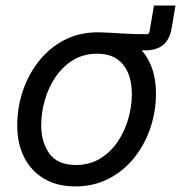

<svg xmlns="http://www.w3.org/2000/svg" viewBox="-20 -664 656 696"><path d="M329.1 -487.3 338.4 -546.9Q360.8 -546.4 380.9 -545.2Q400.9 -543.9 421.1 -542.7Q441.4 -541.5 463.6 -540.8Q485.8 -540 511.7 -540Q520.5 -540 522 -548.8L538.1 -644H616.2L602.5 -563.5Q598.1 -535.6 585.9 -517.3Q573.7 -499 553.7 -490.2Q533.7 -481.4 505.9 -481.4Q462.9 -481.4 417.5 -484.4Q372.1 -487.3 329.1 -487.3ZM252.9 11.7Q187.5 11.7 140.4 -15.9Q93.3 -43.5 67.9 -93.3Q42.5 -143.1 42.5 -209.5Q42.5 -273.9 62.7 -334.2Q83 -394.5 121.1 -442.6Q159.2 -490.7 213.1 -518.8Q267.1 -546.9 334.5 -546.9Q399.9 -546.9 447.3 -519.5Q494.6 -492.2 520 -442.4Q545.4 -392.6 545.4 -325.2Q545.4 -259.8 524.9 -199.5Q504.4 -139.2 466.1 -91.6Q427.7 -43.9 373.8 -16.1Q319.8 11.7 252.9 11.7ZM254.9 -65.9Q304.7 -65.9 342.8 -89.1Q380.9 -112.3 406.5 -150.1Q432.1 -188 445.1 -233.6Q458 -279.3 458 -323.7Q458 -365.7 444.8 -398.4Q431.6 -431.2 403.8 -450.2Q376 -469.2 332 -469.2Q282.7 -469.2 245.1 -446.3Q207.5 -423.3 181.6 -385.3Q155.8 -347.2 142.6 -301.3Q129.4 -255.4 129.4 -210Q129.4 -147.9 159.4 -106.9Q189.5 -65.9 254.9 -65.9Z"/></svg>

Font: Inter 18pt
Style: Italic
Weight: 400
Italic angle: -9.3988°
Designer: Rasmus Andersson
Foundry: rsms
Version: Version 4.001;git-66647c0bb